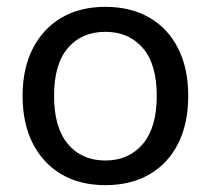

<svg xmlns="http://www.w3.org/2000/svg" viewBox="-20 -532 616 561"><path d="M288 9Q214 9 160 -22.5Q106 -54 76 -112.5Q46 -171 46 -252Q46 -332 76 -390.5Q106 -449 160 -480.5Q214 -512 288 -512Q362 -512 416.5 -480.5Q471 -449 500.5 -390.5Q530 -332 530 -252Q530 -171 500.5 -112.5Q471 -54 416.5 -22.5Q362 9 288 9ZM288 -63Q356 -63 397 -111Q438 -159 438 -252Q438 -345 397 -392Q356 -439 288 -439Q219 -439 178.5 -392Q138 -345 138 -252Q138 -159 178.5 -111Q219 -63 288 -63Z"/></svg>

Font: Mulish Medium
Style: Regular
Weight: 500
Designer: Vernon Adams
Foundry: Vernon Adams
Version: Version 3.603; ttfautohint (v1.8.3)